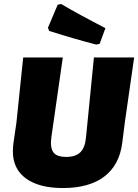

<svg xmlns="http://www.w3.org/2000/svg" viewBox="-20 -937 697 969"><path d="M288 -917Q380 -863 512 -795L483 -716L466 -712Q360 -739 228 -781L222 -797L271 -913ZM657 -647 610 -319 597 -216Q583 -105 507 -46.5Q431 12 297 12Q178 12 111.5 -36Q45 -84 45 -173Q45 -194 48 -216L63 -319L97 -647H297L239 -243Q237 -223 237 -216Q237 -179 255 -162Q273 -145 314 -145Q361 -145 385 -168Q409 -191 414 -243L454 -647Z"/></svg>

Font: Alegreya Sans SC Black
Style: Italic
Weight: 900
Italic angle: -7°
Designer: Juan Pablo del Peral
Foundry: Huerta Tipografica
Version: Version 2.007